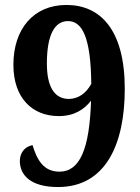

<svg xmlns="http://www.w3.org/2000/svg" viewBox="-20 -744 565 774"><path d="M214 10C405 10 483 -161 483 -386C483 -626 383 -724 248 -724C114 -724 34 -626 34 -483C34 -349 110 -276 217 -276C281 -276 320 -304 347 -338C341 -144 302 -52 220 -52C156 -52 130 -98 111 -159C76 -152 60 -124 60 -95C60 -40 101 10 214 10ZM257 -345C198 -346 169 -396 169 -488C169 -603 200 -659 254 -659C313 -659 346 -590 348 -406C328 -370 299 -346 257 -345Z"/></svg>

Font: Noto Serif SemiCondensed
Style: Bold
Weight: 700
Width: 4
Designer: Monotype Design Team
Foundry: Monotype Imaging Inc.
Version: Version 2.015